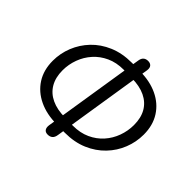

<svg xmlns="http://www.w3.org/2000/svg" viewBox="-176 -953 1198 1198"><g transform="rotate(45 422.5 -354.5)"><path d="M380.3 29.3Q359.5 29.3 350.8 16.2Q342.1 3.1 345.5 -19.2L355.6 -81.8L381 -56.1H375.2Q286.9 -56.1 219.5 -88.1Q152.2 -120.1 114.5 -179Q76.8 -238 76.8 -319.3Q76.8 -384.8 101.1 -445.5Q125.4 -506.2 171.3 -554.5Q217.3 -602.8 283.7 -631.1Q350.1 -659.4 434.2 -659.4H466.8L442.8 -633.7L453.4 -699.1Q456.8 -719.4 468.4 -729.4Q480 -739.3 498.9 -739.3Q518.7 -739.3 528.7 -727.2Q538.6 -715.1 534.8 -691.8L525.2 -632.3L500.3 -658H506.1Q594.9 -658 662 -626.2Q729.1 -594.5 766.8 -535.5Q804.5 -476.6 804.5 -394.7Q804.5 -329.3 780.4 -268.6Q756.4 -207.8 710.2 -159.5Q664 -111.2 597.9 -82.9Q531.8 -54.7 447.1 -54.7H414.5L438 -80.4L427.4 -14Q424 8.4 411.9 18.9Q399.8 29.3 380.3 29.3ZM386.3 -122.8 359.4 -105 439.4 -610.4 456.5 -592.7H428.9Q365.5 -592.7 316.2 -570Q266.8 -547.3 232.5 -508.8Q198.1 -470.3 180.2 -421.4Q162.2 -372.5 162.2 -320.2Q162.2 -257.3 188 -213.2Q213.8 -169.1 263 -146Q312.2 -122.8 381.5 -122.8ZM520.8 -609 440.9 -103.6 424.8 -121.4H452.9Q516.3 -121.4 565.6 -144.1Q615 -166.7 649.3 -205.3Q683.6 -243.8 701.3 -292.9Q719.1 -342 719.1 -393.8Q719.1 -457.3 693.8 -500.8Q668.5 -544.4 620.1 -567.6Q571.7 -590.7 502.9 -591.3H497Z"/></g></svg>

Font: Nunito Variable Extra Light
Style: Italic
Weight: 200
Italic angle: -9°
Designer: Vernon Adams
Foundry: Vernon Adams
Version: Version 3.602